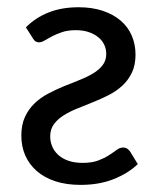

<svg xmlns="http://www.w3.org/2000/svg" viewBox="-20 -505 431 532"><path d="M361.8 -50.3Q335.4 -24.9 295.2 -8.8Q254.9 7.3 203.1 7.3Q164.1 7.3 133.5 -2.7Q103 -12.7 82 -31Q61 -49.3 50 -74.2Q39.1 -99.1 39.1 -129.4Q39.1 -159.2 49.1 -180.9Q59.1 -202.6 75.7 -218.5Q92.3 -234.4 113.5 -245.6Q134.8 -256.8 156.7 -265.9Q178.7 -274.9 200 -283.2Q221.2 -291.5 237.8 -301.5Q254.4 -311.5 264.4 -324.5Q274.4 -337.4 274.4 -355.5Q274.4 -369.6 268.6 -381.6Q262.7 -393.6 251.7 -402.3Q240.7 -411.1 225.1 -416.3Q209.5 -421.4 189.9 -421.4Q168 -421.4 152.1 -416Q136.2 -410.6 124.5 -404.5Q112.8 -398.4 104 -393.1Q95.2 -387.7 87.9 -387.7Q77.1 -387.7 71.3 -398.4L51.8 -429.2Q77.6 -455.6 114 -470.2Q150.4 -484.9 197.8 -484.9Q235.4 -484.9 264.6 -475.1Q293.9 -465.3 314.2 -448Q334.5 -430.7 345 -406.5Q355.5 -382.3 355.5 -353.5Q355.5 -324.2 345.2 -303.2Q335 -282.2 318.4 -267.1Q301.8 -252 280.5 -241.2Q259.3 -230.5 237.3 -221.7Q215.3 -212.9 194.1 -204.3Q172.9 -195.8 156.2 -185.3Q139.6 -174.8 129.4 -160.9Q119.1 -147 119.1 -127Q119.1 -112.8 124.5 -99.6Q129.9 -86.4 140.9 -76.2Q151.9 -65.9 168.9 -59.8Q186 -53.7 209 -53.7Q234.9 -53.7 252.2 -60.3Q269.5 -66.9 282 -75Q294.4 -83 303.2 -89.6Q312 -96.2 320.8 -96.2Q328.1 -96.2 333 -92.8Q337.9 -89.4 341.8 -83L361.8 -50.3Z"/></svg>

Font: Carlito
Style: Regular
Weight: 400
Designer: Lukasz Dziedzic
Foundry: tyPoland Lukasz Dziedzic
Version: Version 1.103; Beta1; all basic design good, some composites